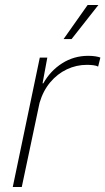

<svg xmlns="http://www.w3.org/2000/svg" viewBox="-20 -747 421 767"><path d="M31 0 139 -517H169L150 -414H153Q181 -464 228 -494Q275 -524 332 -524Q348 -524 361 -522Q374 -520 381 -517L372 -481Q365 -485 352.5 -486.5Q340 -488 327 -488Q285 -488 247 -470Q209 -452 180.5 -418Q152 -384 138 -336L67 0ZM234 -591 330 -727H373L266 -591Z"/></svg>

Font: Mona Sans
Style: Italic
Weight: 200
Italic angle: -11.6951°
Designer: Deni Anggara
Foundry: GitHub
Version: Version 2.000